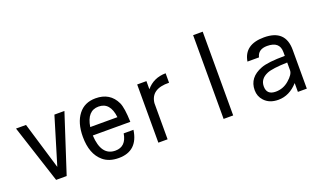

<svg xmlns="http://www.w3.org/2000/svg" viewBox="-80 -1186 2660 1620"><g transform="rotate(-20 1250.0 -376.0)"><path d="M203.1 -3.9 33.2 -526.4H123L250 -103.5L377.9 -526.4H467.8L297.9 -3.9Z M622.1 -250Q631.8 -64.5 758.8 -64.5Q854.5 -64.5 873 -177.7H960.9Q934.6 3.9 764.6 3.9Q677.7 3.9 625 -41Q539.1 -113.3 539.1 -267.6Q539.1 -392.6 595.7 -465.8Q650.4 -537.1 750 -537.1Q879.9 -537.1 932.6 -425.8Q955.1 -377 959 -250ZM626 -324.2H870.1Q854.5 -462.9 750 -462.9Q647.5 -462.9 626 -324.2Z M1121.1 -3.9V-526.4H1204.1V-453.1Q1269.5 -532.2 1378.9 -533.2V-448.2Q1217.8 -452.1 1204.1 -329.1V-3.9Z M1707 -3.9V-755.9H1793V-3.9Z M2374 -327.1V-361.3Q2374 -457 2261.7 -457Q2180.7 -457 2165 -389.6H2061.5Q2085 -534.2 2261.7 -534.2Q2454.1 -534.2 2454.1 -352.5V-3.9H2374V-83Q2296.9 2.9 2198.2 2.9Q2117.2 2.9 2072.3 -46.9Q2036.1 -85.9 2036.1 -141.6Q2036.1 -255.9 2159.2 -302.7Q2222.7 -327.1 2374 -327.1ZM2374 -267.6Q2238.3 -263.7 2190.4 -243.2Q2119.1 -212.9 2119.1 -145.5Q2119.1 -69.3 2200.2 -69.3Q2267.6 -69.3 2319.3 -114.3Q2374 -161.1 2374 -197.3Z"/></g></svg>

Font: MotoyaLCedar
Style: W3 mono
Weight: 400
Version: Version 1.01